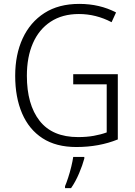

<svg xmlns="http://www.w3.org/2000/svg" viewBox="-20 -811 694 986"><path d="M356 -430H585V-95Q489 -56 372 -56Q268 -56 198.5 -101Q129 -146 93.5 -228.5Q58 -311 58 -422Q58 -531 96.5 -614Q135 -697 208 -744Q281 -791 387 -791Q492 -791 576 -747L553 -697Q473 -739 385 -739Q300 -739 240 -699.5Q180 -660 149 -589Q118 -518 118 -422Q118 -274 183.5 -190.5Q249 -107 381 -107Q425 -107 461.5 -113.5Q498 -120 528 -131V-378H356ZM413 3Q404 37 386 79.5Q368 122 345 155H314V145Q321 129 330 101.5Q339 74 346 45Q353 16 356 -5H413Z"/></svg>

Font: Noto Sans Malayalam UI SemiCondensed Light
Style: Regular
Weight: 300
Width: 4
Designer: Jelle Bosma - Monotype Design Team
Foundry: Monotype Imaging Inc.
Version: Version 2.104; ttfautohint (v1.8.4.7-5d5b)